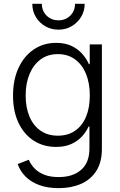

<svg xmlns="http://www.w3.org/2000/svg" viewBox="-20 -767 628 1001"><path d="M286.1 213.9Q229 213.9 185.8 198.2Q142.6 182.6 114 154.3Q85.4 126 72.3 88.4L129.9 65.9Q140.6 90.8 160.4 111.3Q180.2 131.8 211.2 144Q242.2 156.2 286.1 156.2Q359.4 156.2 402.8 118.7Q446.3 81.1 446.3 6.8V-107.4H441.9Q429.2 -79.1 406.7 -54.9Q384.3 -30.8 351.1 -15.9Q317.9 -1 272.5 -1Q207 -1 156.2 -33.4Q105.5 -65.9 76.7 -126.2Q47.9 -186.5 47.9 -268.6Q47.9 -350.6 76.4 -412.6Q105 -474.6 155.8 -509Q206.5 -543.5 272.9 -543.5Q319.3 -543.5 352.8 -527.6Q386.2 -511.7 408.7 -486.3Q431.2 -460.9 443.4 -432.6H447.8V-535.6H511.2V8.8Q511.2 79.1 481.9 124.5Q452.6 169.9 401.6 191.9Q350.6 213.9 286.1 213.9ZM281.7 -59.6Q333.5 -59.6 370.8 -85Q408.2 -110.4 428.2 -157.5Q448.2 -204.6 448.2 -269.5Q448.2 -333 428.5 -381.6Q408.7 -430.2 371.3 -457.5Q334 -484.9 281.7 -484.9Q229.5 -484.9 191.9 -457.3Q154.3 -429.7 134 -381.1Q113.8 -332.5 113.8 -269.5Q113.8 -206.1 134 -158.7Q154.3 -111.3 191.9 -85.4Q229.5 -59.6 281.7 -59.6ZM284.7 -612.3Q246.6 -612.3 215.6 -630.4Q184.6 -648.4 166.5 -679Q148.4 -709.5 148.4 -747.1H198.2Q198.2 -710 223.1 -685.5Q248 -661.1 284.7 -661.1Q321.8 -661.1 346.4 -685.5Q371.1 -710 371.1 -747.1H421.4Q421.4 -709.5 403.1 -679.2Q384.8 -648.9 354 -630.6Q323.2 -612.3 284.7 -612.3Z"/></svg>

Font: Inter 20pt Light
Style: Regular
Weight: 300
Version: Version 4.001;git-66647c0bb